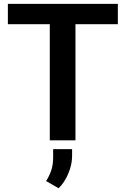

<svg xmlns="http://www.w3.org/2000/svg" viewBox="-20 -731 655 1000"><path d="M593.8 -710.9V-605H373V0H239.3V-605H21V-710.9ZM355.5 45.9V82Q355.5 126 335.9 172.6Q316.4 219.2 285.2 249.5L220.2 211.9Q237.3 185.1 247.1 155.8Q256.8 126.5 256.8 87.4V45.9Z"/></svg>

Font: Vazirmatn FD SemiBold
Style: Regular
Weight: 600
Designer: Saber Rastikerdar
Foundry: Saber Rastikerdar
Version: Version 33.001